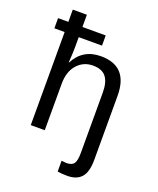

<svg xmlns="http://www.w3.org/2000/svg" viewBox="-167 -825 934 1132"><g transform="rotate(20 300.0 -259.0)"><path d="M90.3 -724.6H178.7V-647.9H324.7V-584H178.7V-519.5Q178.7 -490.7 174.3 -423.3H175.8Q227.1 -523.4 341.3 -523.4Q512.2 -523.4 512.2 -337.4V65.4Q512.2 140.1 482.9 173.8Q453.6 207.5 395 207.5Q357.4 207.5 333 203.1V135.3L363.3 138.2Q397.5 138.2 410.6 120.6Q423.8 103 423.8 52.2V-324.7Q423.8 -391.1 398.2 -423.3Q372.6 -455.6 316.4 -455.6Q255.9 -455.6 217 -411.4Q178.2 -367.2 178.2 -291.5V0H90.3V-584H25.9V-647.9H90.3Z"/></g></svg>

Font: Liberation Mono
Style: Regular
Weight: 400
Monospace: yes
Designer: Steve Matteson
Foundry: Ascender Corporation
Version: Version 2.1.5